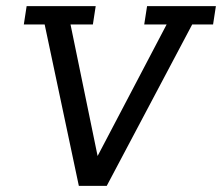

<svg xmlns="http://www.w3.org/2000/svg" viewBox="-20 -603 720 623"><path d="M235.8 0 124.9 -523.7H57.3L66.4 -583H290.5L281.4 -523.7H208.8L302.6 -68.2H281.7L520.7 -523.7H448L457.2 -583H680.5L671.4 -523.7H603.7L326.4 0Z"/></svg>

Font: Rokkitt SemiBold
Style: Italic
Weight: 600
Italic angle: -9°
Designer: Vernon Adams
Foundry: Vernon Adams
Version: Version 3.103